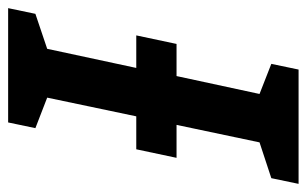

<svg xmlns="http://www.w3.org/2000/svg" viewBox="-194 -593 754 472"><g transform="rotate(90 183.0 -357.0)"><path d="M-33 0H248L262 -67L187 -96L233 -315H314L335 -414H254L297 -618L385 -647L399 -714H118L104 -647L178 -618L134 -414H55L34 -315H114L67 -96L-19 -67Z"/></g></svg>

Font: Noto Sans SemiCondensed SemiBold
Style: Italic
Weight: 600
Width: 4
Italic angle: -12°
Designer: Monotype Design Team
Foundry: Monotype Imaging Inc.
Version: Version 2.013